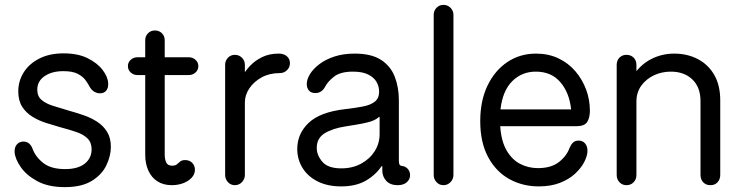

<svg xmlns="http://www.w3.org/2000/svg" viewBox="-20 -750 3041 788"><path d="M246 18Q178 18 133 -6.5Q88 -31 65 -64.5Q42 -98 40 -125Q39 -146 49.5 -157.5Q60 -169 76 -169Q91 -169 100 -160.5Q109 -152 113 -141Q125 -107 157 -81.5Q189 -56 247 -56Q300 -56 328 -78.5Q356 -101 356 -137Q356 -165 339.5 -181.5Q323 -198 294 -208Q265 -218 227 -228Q199 -236 169 -245.5Q139 -255 113 -271Q87 -287 71 -312Q55 -337 55 -375Q55 -417 77 -452.5Q99 -488 141 -509.5Q183 -531 241 -531Q300 -531 340 -511Q380 -491 401.5 -462.5Q423 -434 424 -408Q425 -389 416 -378Q407 -367 390 -367Q379 -367 368 -373Q357 -379 349 -392Q342 -406 330.5 -421.5Q319 -437 298 -447.5Q277 -458 240 -458Q193 -458 163 -437.5Q133 -417 133 -382Q133 -355 150.5 -340Q168 -325 196.5 -316Q225 -307 259 -297Q291 -288 322 -277.5Q353 -267 378.5 -250.5Q404 -234 419.5 -209Q435 -184 435 -147Q435 -110 416.5 -71.5Q398 -33 356.5 -7.5Q315 18 246 18Z M685 10Q651 10 626.5 -5.5Q602 -21 589 -49.5Q576 -78 576 -115V-585Q576 -602 587.5 -613.5Q599 -625 616 -625Q633 -625 644.5 -613.5Q656 -602 656 -585V-116Q656 -97 662 -83.5Q668 -70 687 -70Q700 -70 706.5 -76Q713 -82 720 -87.5Q727 -93 740 -93Q758 -93 769 -81.5Q780 -70 780 -53Q780 -35 766.5 -20.5Q753 -6 731.5 2Q710 10 685 10ZM544 -442Q528 -442 516.5 -452.5Q505 -463 505 -479Q505 -494 516.5 -504.5Q528 -515 544 -515H755Q771 -515 782.5 -504.5Q794 -494 794 -479Q794 -463 782.5 -452.5Q771 -442 755 -442Z M944 10Q927 10 915.5 -2.5Q904 -15 904 -32V-484Q904 -501 915.5 -513Q927 -525 944 -525Q961 -525 973 -513Q985 -501 985 -484V-416L975 -436Q985 -457 1005.5 -479Q1026 -501 1055.5 -515.5Q1085 -530 1124 -530Q1145 -530 1157.5 -519Q1170 -508 1170 -491Q1170 -474 1158 -462Q1146 -450 1128 -450Q1086 -450 1054 -432.5Q1022 -415 1003.5 -387.5Q985 -360 985 -330V-32Q985 -15 973 -2.5Q961 10 944 10Z M1380 15Q1324 15 1283.5 -5.5Q1243 -26 1221.5 -61Q1200 -96 1200 -139Q1200 -201 1246.5 -245.5Q1293 -290 1396 -302Q1439 -307 1470 -313Q1501 -319 1518.5 -333Q1536 -347 1536 -374Q1536 -395 1525.5 -413.5Q1515 -432 1491.5 -444Q1468 -456 1429 -456Q1377 -456 1351 -435.5Q1325 -415 1315 -395Q1308 -382 1298 -375Q1288 -368 1274 -368Q1257 -368 1248 -378.5Q1239 -389 1239 -405Q1239 -424 1252 -445.5Q1265 -467 1290.5 -486.5Q1316 -506 1352.5 -518Q1389 -530 1436 -530Q1504 -530 1543.5 -504.5Q1583 -479 1600 -435.5Q1617 -392 1617 -339V-90Q1617 -80 1619.5 -75Q1622 -70 1629 -69Q1643 -68 1653 -57.5Q1663 -47 1663 -31Q1663 -14 1649.5 -2Q1636 10 1612 10Q1582 10 1565.5 -7.5Q1549 -25 1549 -51V-68H1546Q1521 -31 1480.5 -8Q1440 15 1380 15ZM1381 -59Q1426 -59 1461.5 -78Q1497 -97 1517.5 -129Q1538 -161 1538 -200V-268Q1538 -270 1536.5 -270.5Q1535 -271 1532 -267Q1517 -255 1491.5 -248.5Q1466 -242 1440 -238Q1414 -234 1397 -231Q1345 -223 1312.5 -203Q1280 -183 1280 -143Q1280 -113 1303 -86Q1326 -59 1381 -59Z M1800 10Q1783 10 1771.5 -2.5Q1760 -15 1760 -32V-689Q1760 -706 1771.5 -718Q1783 -730 1800 -730Q1817 -730 1829 -718Q1841 -706 1841 -689V-32Q1841 -15 1829 -2.5Q1817 10 1800 10Z M2191 15Q2125 15 2070.5 -15Q2016 -45 1983.5 -105Q1951 -165 1951 -253Q1951 -337 1981 -399Q2011 -461 2062.5 -495.5Q2114 -530 2180 -530Q2231 -530 2272 -510.5Q2313 -491 2341.5 -457.5Q2370 -424 2385.5 -382.5Q2401 -341 2401 -296Q2401 -267 2390 -249.5Q2379 -232 2345 -232H2033Q2037 -171 2059 -133Q2081 -95 2114.5 -77.5Q2148 -60 2188 -60Q2242 -60 2274 -85Q2306 -110 2318 -144Q2323 -156 2331.5 -164.5Q2340 -173 2355 -173Q2372 -173 2382 -160.5Q2392 -148 2391 -128Q2390 -108 2377 -83.5Q2364 -59 2339.5 -36.5Q2315 -14 2278 0.5Q2241 15 2191 15ZM2034 -301H2324Q2317 -369 2280 -412.5Q2243 -456 2179 -456Q2122 -456 2082.5 -417Q2043 -378 2034 -301Z M2551 10Q2534 10 2522.5 -2Q2511 -14 2511 -32V-484Q2511 -502 2522.5 -513.5Q2534 -525 2551 -525Q2569 -525 2580.5 -513.5Q2592 -502 2592 -484V-417L2575 -435Q2607 -484 2651.5 -507Q2696 -530 2747 -530Q2801 -530 2844 -507.5Q2887 -485 2911.5 -442.5Q2936 -400 2936 -338V-32Q2936 -14 2925 -2Q2914 10 2896 10Q2877 10 2866 -2Q2855 -14 2855 -32V-335Q2855 -392 2821.5 -424Q2788 -456 2733 -456Q2696 -456 2664 -441Q2632 -426 2612 -398.5Q2592 -371 2592 -333V-32Q2592 -14 2580.5 -2Q2569 10 2551 10Z"/></svg>

Font: National Park
Style: Regular
Weight: 400
Designer: Andrea Herstowski, Ben Hoepner
Version: Version 1.009